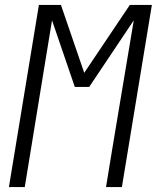

<svg xmlns="http://www.w3.org/2000/svg" viewBox="-20 -755 640 775"><path d="M16 0 137 -735H226L320 -461L504 -735H593L472 0H408L432 -147Q454 -279 476 -410.5Q498 -542 520 -673L340 -404H282L190 -673Q168 -542 147 -410.5Q126 -279 104 -147L80 0Z"/></svg>

Font: Iosevka Light Extended
Style: Italic
Weight: 300
Width: 7
Italic angle: -9°
Monospace: yes
Designer: Belleve Invis
Foundry: Belleve Invis
Version: Version 32.5.0; ttfautohint (v1.8.4)